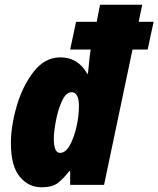

<svg xmlns="http://www.w3.org/2000/svg" viewBox="-20 -780 668 810"><path d="M207 -196Q207 -222 215.5 -268.5Q224 -315 241 -353Q258 -391 282 -391Q313 -391 313 -331Q313 -292 303 -246.5Q293 -201 275 -168Q257 -135 233 -135Q207 -135 207 -196ZM272 -58H276V0H419L539 -571H603L628 -688H565L580 -760H402L388 -688H301L276 -571H363L362 -567Q358 -543 355.5 -514Q353 -485 351 -469H348Q309 -538 235 -538Q169 -538 122 -477.5Q75 -417 50.5 -332.5Q26 -248 26 -176Q26 -80 63 -35Q100 10 155 10Q202 10 225.5 -9Q249 -28 272 -58Z"/></svg>

Font: Noto Sans Display SemiCondensed Black
Style: Italic
Weight: 900
Width: 4
Designer: Monotype Design team
Foundry: Monotype Imaging Inc.
Version: 1.000